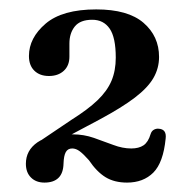

<svg xmlns="http://www.w3.org/2000/svg" viewBox="-20 -734 408 408"><path d="M82.5 -422 63 -433 132 -479.5Q167 -501.5 187.5 -521.2Q208 -541 217 -562.5Q226 -584 226 -611.5Q226 -654.5 213 -673.2Q200 -692 176 -692Q150.5 -692 139 -677.8Q127.5 -663.5 127.5 -641.5V-613.5Q127.5 -594.5 115.5 -583.5Q103.5 -572.5 84 -572.5Q64.5 -572.5 53 -583.8Q41.5 -595 41.5 -615Q41.5 -653.5 77 -683.8Q112.5 -714 184.5 -714Q252 -714 285 -685.5Q318 -657 318 -613Q318 -589 306 -568.2Q294 -547.5 266.5 -526.5Q239 -505.5 191.5 -480ZM35 -386Q35 -414.5 59.5 -431.5Q84 -448.5 134.5 -448.5Q158 -448.5 179.5 -441Q201 -433.5 220.8 -426Q240.5 -418.5 259 -418.5Q275 -418.5 285 -425.2Q295 -432 300 -449Q302 -455.5 306.8 -458.2Q311.5 -461 317 -460.5Q334.5 -459.5 332 -439.5Q327 -388.5 305.8 -367.2Q284.5 -346 250 -346Q223 -346 204.2 -357.5Q185.5 -369 169 -393.5Q157.5 -406.5 149.5 -412.5Q141.5 -418.5 133.5 -418.5Q124 -418.5 119.8 -410.8Q115.5 -403 115 -386.5Q114.5 -366 104.2 -356Q94 -346 74.5 -346Q56.5 -346 45.8 -356.8Q35 -367.5 35 -386Z"/></svg>

Font: Fraunces Medium
Style: Regular
Weight: 500
Version: Version 1.000;[b76b70a41]